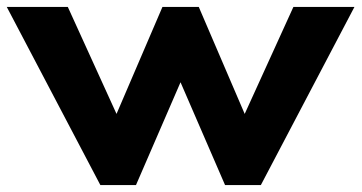

<svg xmlns="http://www.w3.org/2000/svg" viewBox="-26 -532 1040 552"><path d="M262.5 0H365L493 -295.5L621 0H724L993 -512H817.5L677.5 -204.5L545.5 -512H441L309 -204.5L169 -512H-6.5Z"/></svg>

Font: Spartan
Style: Bold
Weight: 700
Designer: Matt Bailey, Mirko Velimirovic
Foundry: Matt Bailey
Version: Version 1.003; ttfautohint (v1.8.3)